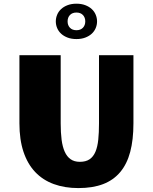

<svg xmlns="http://www.w3.org/2000/svg" viewBox="-20 -983 811 1018"><path d="M395.5 14.2Q322.8 14.2 264.9 -7.1Q207 -28.3 166.5 -71Q126 -113.8 104.5 -178.2Q83 -242.7 83 -329.1V-690.4H301.8V-328.1Q301.8 -279.8 306.6 -242.2Q311.5 -204.6 323.2 -178.5Q335 -152.3 354.5 -138.7Q374 -125 403.3 -125Q435.5 -125 455.3 -138.7Q475.1 -152.3 486.1 -178.5Q497.1 -204.6 501 -242.2Q504.9 -279.8 504.9 -328.1V-690.4H687.5V-329.1Q687.5 -242.2 670.4 -177.7Q653.3 -113.3 617.4 -70.6Q581.5 -27.8 526.6 -6.8Q471.7 14.2 395.5 14.2ZM338.4 -869.6Q338.4 -849.1 350.8 -835.9Q363.3 -822.8 385.3 -822.8Q407.2 -822.8 419.7 -835.9Q432.1 -849.1 432.1 -869.6Q432.1 -890.1 419.7 -903.3Q407.2 -916.5 385.3 -916.5Q363.3 -916.5 350.8 -903.3Q338.4 -890.1 338.4 -869.6ZM275.9 -869.6Q275.9 -887.7 283 -904.8Q290 -921.9 304 -934.8Q317.9 -947.8 338.4 -955.6Q358.9 -963.4 385.3 -963.4Q411.6 -963.4 432.1 -955.6Q452.6 -947.8 466.6 -934.8Q480.5 -921.9 487.5 -904.8Q494.6 -887.7 494.6 -869.6Q494.6 -851.1 487.5 -834.2Q480.5 -817.4 466.6 -804.4Q452.6 -791.5 432.1 -783.7Q411.6 -775.9 385.3 -775.9Q358.9 -775.9 338.4 -783.7Q317.9 -791.5 304 -804.4Q290 -817.4 283 -834.2Q275.9 -851.1 275.9 -869.6Z"/></svg>

Font: Candal
Style: Regular
Weight: 400
Designer: vernon adams
Foundry: vernon adams
Version: Version 1.000